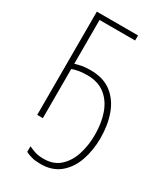

<svg xmlns="http://www.w3.org/2000/svg" viewBox="-232 -810 993 1150"><g transform="rotate(30 265.0 -234.5)"><path d="M249 245Q211 245 187 238.5Q163 232 143 222V183Q167 194 189.5 201.5Q212 209 248 209Q317 209 360 169.5Q403 130 423 67Q443 4 443 -69Q443 -151 420 -215.5Q397 -280 349 -318Q301 -356 225 -356Q190 -356 164.5 -351Q139 -346 123 -340V0H84V-714H369V-679H123V-376Q141 -382 167 -387Q193 -392 227 -392Q317 -392 373 -348.5Q429 -305 455.5 -232Q482 -159 482 -69Q482 16 457 87.5Q432 159 380 202Q328 245 249 245Z"/></g></svg>

Font: Noto Sans Mono Condensed ExtraLight
Style: Regular
Weight: 200
Width: 3
Designer: Monotype Design Team
Foundry: Monotype Imaging Inc.
Version: Version 2.014; ttfautohint (v1.8.4.7-5d5b)